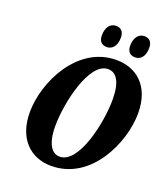

<svg xmlns="http://www.w3.org/2000/svg" viewBox="-164 -1033 1014 1159"><g transform="rotate(20 343.0 -453.5)"><path d="M553 -778C582 -778 614 -799 614 -861C614 -900 594 -918 563 -918C525 -918 501 -884 501 -835C501 -796 521 -778 553 -778ZM371 -778C399 -778 432 -799 432 -861C432 -900 411 -918 381 -918C342 -918 319 -884 319 -835C319 -796 339 -778 371 -778ZM300 11C557 11 686 -280 686 -466C686 -645 580 -725 454 -725C205 -725 69 -445 69 -250C69 -80 168 11 300 11ZM329 -59C280 -59 242 -109 242 -224C242 -374 305 -656 425 -656C479 -656 513 -605 513 -491C513 -341 452 -59 329 -59Z"/></g></svg>

Font: Noto Serif ExtraCondensed Black
Style: Italic
Weight: 900
Width: 2
Italic angle: -12°
Designer: Monotype Design Team
Foundry: Monotype Imaging Inc.
Version: Version 2.014